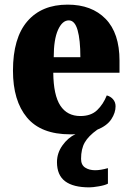

<svg xmlns="http://www.w3.org/2000/svg" viewBox="-20 -570 569 829"><path d="M366 239Q296 239 261 212.5Q226 186 226 130Q226 91 249.5 58Q273 25 306 9Q301 10 295 10Q289 10 283 10Q157 10 96.5 -62.5Q36 -135 36 -265Q36 -406 98 -478Q160 -550 272 -550Q376 -550 436 -488.5Q496 -427 496 -308V-256H210Q211 -159 240.5 -114Q270 -69 327 -69Q373 -69 399.5 -94.5Q426 -120 441 -158Q457 -154 468 -141.5Q479 -129 479 -111Q479 -83 460.5 -55Q442 -27 400 -10Q362 17 346 45Q330 73 330 116Q330 142 347.5 153.5Q365 165 391 165Q414 165 446 156V223Q433 230 406.5 234.5Q380 239 366 239ZM327 -323Q327 -398 315 -440Q303 -482 277 -482Q249 -482 230.5 -441Q212 -400 212 -323Z"/></svg>

Font: Noto Serif Condensed Black
Style: Regular
Weight: 900
Width: 3
Designer: Monotype Design Team
Foundry: Monotype Imaging Inc.
Version: Version 2.015; ttfautohint (v1.8.4.7-5d5b)